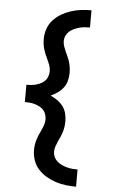

<svg xmlns="http://www.w3.org/2000/svg" viewBox="-64 -875 627 1069"><g transform="rotate(5 250.0 -340.0)"><path d="M403 153Q374 153 345 149.5Q316 146 288.5 137Q261 128 235.5 113Q210 98 190.5 76.5Q171 55 161.5 27Q152 -1 152 -30Q152 -59 160 -86Q168 -113 181 -138V-139Q189 -155 195 -171.5Q201 -188 201 -205Q201 -219 196.5 -233Q192 -247 182.5 -257.5Q173 -268 160.5 -274.5Q148 -281 134.5 -285Q121 -289 106.5 -290.5Q92 -292 78 -292V-388Q92 -388 106.5 -389.5Q121 -391 134.5 -395Q148 -399 160.5 -405.5Q173 -412 182.5 -422.5Q192 -433 196.5 -447Q201 -461 201 -475Q201 -492 195 -508.5Q189 -525 181 -541V-542Q168 -567 160 -594Q152 -621 152 -650Q152 -679 161.5 -707Q171 -735 190.5 -756.5Q210 -778 235.5 -793Q261 -808 288.5 -817Q316 -826 345 -829.5Q374 -833 403 -833V-737Q387 -737 372 -735.5Q357 -734 342.5 -730Q328 -726 314 -719.5Q300 -713 288.5 -703Q277 -693 270.5 -679Q264 -665 264 -650Q264 -634 269 -619.5Q274 -605 280 -591.5Q286 -578 292.5 -564Q299 -550 303.5 -535Q308 -520 310 -505Q312 -490 312 -475Q312 -453 306.5 -431.5Q301 -410 288 -392.5Q275 -375 256.5 -362Q238 -349 218 -340Q238 -331 256.5 -318Q275 -305 288 -287.5Q301 -270 306.5 -248.5Q312 -227 312 -205Q312 -190 310 -175Q308 -160 303.5 -145Q299 -130 292.5 -116Q286 -102 280 -88.5Q274 -75 269 -60.5Q264 -46 264 -30Q264 -15 270.5 -1Q277 13 288.5 23Q300 33 314 39.5Q328 46 342.5 50Q357 54 372 55.5Q387 57 403 57Z"/></g></svg>

Font: Iosevka Web
Style: Bold
Weight: 700
Monospace: yes
Designer: Belleve Invis
Foundry: Belleve Invis
Version: Version 28.0.3; ttfautohint (v1.8.3)